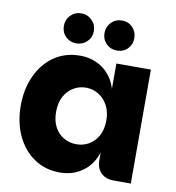

<svg xmlns="http://www.w3.org/2000/svg" viewBox="-85 -843 849 926"><g transform="rotate(10 339.5 -380.0)"><path d="M269 7Q196 7 141.5 -31Q87 -69 57.5 -133.5Q28 -198 28 -279Q28 -359 57.5 -424Q87 -489 141.5 -527Q196 -565 269 -565Q333 -565 380.5 -530.5Q428 -496 447 -434V-558H616V0H533Q493 0 470 -22.5Q447 -45 447 -85V-123Q428 -62 380.5 -27.5Q333 7 269 7ZM324 -141Q357 -141 385 -157Q413 -173 430 -204Q447 -235 447 -279Q447 -322 430 -353Q413 -384 385 -401Q357 -418 324 -418Q290 -418 262 -401Q234 -384 217.5 -353Q201 -322 201 -279Q201 -235 217.5 -204Q234 -173 262.5 -157Q291 -141 324 -141ZM239 -620Q208 -620 187 -641Q166 -662 166 -693Q166 -724 187 -745.5Q208 -767 239 -767Q270 -767 291.5 -745.5Q313 -724 313 -693Q313 -662 291.5 -641Q270 -620 239 -620ZM438 -620Q407 -620 386 -641Q365 -662 365 -693Q365 -724 386 -745.5Q407 -767 438 -767Q470 -767 490.5 -745.5Q511 -724 511 -693Q511 -662 490.5 -641Q470 -620 438 -620Z"/></g></svg>

Font: Parkinsans
Style: Bold
Weight: 700
Designer: Red Stone, Indian Type Foundry
Foundry: Indian Type Foundry
Version: Version 1.000